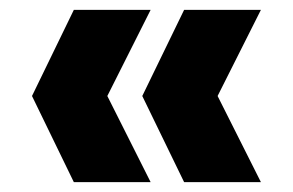

<svg xmlns="http://www.w3.org/2000/svg" viewBox="-20 -490 595 390"><path d="M286 -120H130L45 -295L130 -470H286L198 -295ZM510 -120H354L269 -295L354 -470H510L422 -295Z"/></svg>

Font: Parkinsans Light
Style: Bold
Weight: 700
Version: Version 1.000